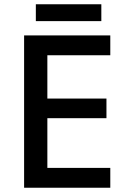

<svg xmlns="http://www.w3.org/2000/svg" viewBox="-20 -880 595 900"><path d="M497 0H93V-714H497V-621H202V-418H479V-326H202V-93H497ZM455 -860V-781H148V-860Z"/></svg>

Font: Noto Sans Khmer UI Medium
Style: Regular
Weight: 500
Designer: Danh Hong and the Monotype Design Team
Foundry: Monotype Imaging Inc.
Version: Version 2.002; ttfautohint (v1.8.4.7-5d5b)